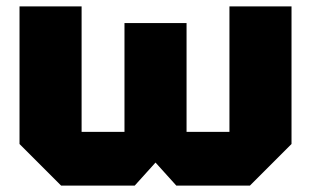

<svg xmlns="http://www.w3.org/2000/svg" viewBox="-20 -580 972 600"><path d="M563 -508V-168H697V-560H891V-130L761 0H531L466 -72L401 0H171L41 -130V-560H235V-168H369V-508Z"/></svg>

Font: Tektur ExtraBold
Style: Regular
Weight: 800
Designer: Adam Jagosz
Foundry: Adam Jagosz
Version: Version 1.005;gftools[0.9.30]